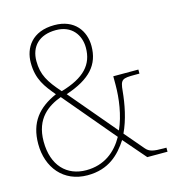

<svg xmlns="http://www.w3.org/2000/svg" viewBox="-109 -815 831 917"><g transform="rotate(-15 306.5 -357.0)"><path d="M212 10C317 10 373 -47 414 -110L509 0H609V-20H596C544 -20 525 -24 508 -44L428 -138C457 -199 471 -272 477 -335C482 -392 491 -395 553 -395H576V-415H452V-372C452 -307 441 -224 411 -158L215 -390C338 -431 389 -490 389 -582C389 -656 343 -724 243 -724C132 -724 88 -652 88 -579C88 -496 123 -454 165 -403C74 -363 22 -302 22 -195C22 -79 93 10 212 10ZM196 -410C141 -472 116 -512 116 -580C116 -651 160 -699 244 -699C322 -699 361 -644 361 -581C361 -498 313 -444 196 -410ZM212 -15C117 -15 50 -80 50 -200C50 -315 120 -360 184 -384L398 -130C361 -64 302 -15 212 -15Z"/></g></svg>

Font: Noto Serif Thai SemiCondensed Thin
Style: Regular
Weight: 100
Width: 4
Designer: Monotype Design Team
Foundry: Monotype Imaging Inc.
Version: Version 2.002